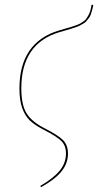

<svg xmlns="http://www.w3.org/2000/svg" viewBox="-20 -588 409 800"><path d="M150.9 191.9 147.9 186.5Q201.7 155.8 228.3 123.5Q254.9 91.3 254.9 51.8Q254.9 19 235.8 -0.2Q216.8 -19.5 161.1 -47.9Q125 -66.4 104.5 -85.9Q84 -105.5 72.5 -137.9Q61 -170.4 61 -219.2Q61 -411.1 225.1 -460.9Q235.4 -463.9 252.2 -468.8Q269 -473.6 276.4 -475.8Q283.7 -478 296.1 -482.4Q308.6 -486.8 314 -490Q319.3 -493.2 327.6 -498.8Q335.9 -504.4 339.8 -510.3Q343.8 -516.1 348.6 -524.7Q353.5 -533.2 356.4 -543.9Q359.4 -554.7 361.3 -567.9L368.7 -567.4Q366.7 -554.7 363.5 -544.4Q360.4 -534.2 357.7 -526.1Q355 -518.1 348.6 -510.7Q342.3 -503.4 338.9 -498.8Q335.4 -494.1 325.9 -489Q316.4 -483.9 312 -481.2Q307.6 -478.5 294.2 -474.1Q280.8 -469.7 275.4 -468Q270 -466.3 252.7 -461.2Q235.4 -456.1 228 -454.1Q68.8 -406.7 68.8 -220.2Q68.8 -150.9 90.8 -115.7Q112.8 -80.6 164.6 -54.2Q222.2 -24.9 242.7 -4.2Q263.2 16.6 263.2 51.8Q263.2 93.3 235.8 126.7Q208.5 160.2 150.9 191.9Z"/></svg>

Font: Fira Sans Compressed Eight
Style: Italic
Weight: 100
Width: 3
Italic angle: -8°
Designer: Carrois Corporate & Edenspiekermann AG
Foundry: Carrois Corporate GbR & Edenspiekermann AG
Version: Version 4.203;PS 004.203;hotconv 1.0.88;makeotf.lib2.5.64775